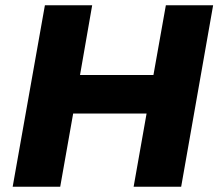

<svg xmlns="http://www.w3.org/2000/svg" viewBox="-20 -707 827 727"><path d="M28 0 150 -687H329L283 -423H561L608 -687H787L666 0H486L535 -277H257L208 0Z"/></svg>

Font: Archivo SemiBold ExtraBold
Style: Italic
Weight: 800
Italic angle: -10°
Version: Version 2.001